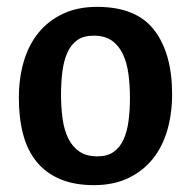

<svg xmlns="http://www.w3.org/2000/svg" viewBox="-20 -530 557 560"><path d="M482 -255Q482 -199 468 -150.5Q454 -102 425.5 -66.5Q397 -31 354 -10.5Q311 10 254 10Q197 10 155.5 -7.5Q114 -25 87 -58Q60 -91 47.5 -138Q35 -185 35 -244Q35 -301 49 -349.5Q63 -398 91.5 -433.5Q120 -469 163 -489.5Q206 -510 263 -510Q378 -510 430 -442Q482 -374 482 -255ZM158 -254Q158 -217 162.5 -184Q167 -151 179 -126.5Q191 -102 211.5 -88Q232 -74 264 -74Q293 -74 311.5 -87Q330 -100 340.5 -123.5Q351 -147 355 -178Q359 -209 359 -245Q359 -282 354.5 -315Q350 -348 338 -373Q326 -398 305.5 -412Q285 -426 253 -426Q224 -426 205.5 -413Q187 -400 176.5 -376.5Q166 -353 162 -321.5Q158 -290 158 -254Z"/></svg>

Font: Amaranth
Style: Regular
Weight: 400
Designer: Gesine Todt
Foundry: Gesine Todt
Version: Version 1.001